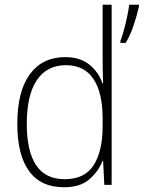

<svg xmlns="http://www.w3.org/2000/svg" viewBox="-20 -780 606 810"><path d="M250 10Q152 10 102.5 -58.5Q53 -127 53 -257Q53 -395 106 -467Q159 -539 255 -539Q319 -539 358 -506.5Q397 -474 412 -429H415Q413 -481 413 -530V-760H451V0H420L415 -102H413Q396 -58 357.5 -24Q319 10 250 10ZM254 -24Q337 -24 375 -83Q413 -142 413 -248V-281Q413 -388 374.5 -446.5Q336 -505 258 -505Q178 -505 135.5 -442Q93 -379 93 -257Q93 -143 132 -83.5Q171 -24 254 -24ZM566 -752Q559 -719 544 -674Q529 -629 510 -599H488V-608Q494 -621 502 -650.5Q510 -680 516.5 -710.5Q523 -741 525 -760H566Z"/></svg>

Font: Noto Sans Sinhala UI SemiCondensed ExtraLight
Style: Regular
Weight: 200
Width: 4
Designer: Jelle Bosma - Monotype Design Team
Foundry: Monotype Imaging Inc.
Version: Version 2.006; ttfautohint (v1.8.4.7-5d5b)